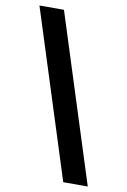

<svg xmlns="http://www.w3.org/2000/svg" viewBox="-94 -796 645 972"><g transform="rotate(10 228.0 -310.0)"><path d="M28 -740H154L428 120H302Z"/></g></svg>

Font: Encode Sans Wide
Style: SemiBold
Weight: 600
Designer: Pablo Impallari, Andres Torresi
Foundry: Pablo Impallari, Andres Torresi
Version: Version 1.000; ttfautohint (v1.00) -l 8 -r 50 -G 200 -x 14 -